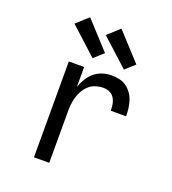

<svg xmlns="http://www.w3.org/2000/svg" viewBox="-139 -874 878 979"><g transform="rotate(20 300.0 -384.5)"><path d="M157 0V-520H240V-412Q248 -436 261.5 -458Q275 -480 294 -496Q313 -512 337.5 -520Q362 -528 387 -528Q408 -528 429 -523.5Q450 -519 467 -507Q484 -495 496.5 -477.5Q509 -460 515.5 -440Q522 -420 524.5 -399Q527 -378 527 -357H444Q444 -374 441 -391.5Q438 -409 429 -424Q420 -439 404 -446.5Q388 -454 370 -454Q349 -454 329 -448Q309 -442 293 -428Q277 -414 266.5 -396Q256 -378 250 -358Q244 -338 242 -317Q240 -296 240 -276V0ZM435 -577 288 -711 352 -769 486 -623ZM265 -577 118 -711 182 -769 316 -623Z"/></g></svg>

Font: Zed Mono Extended
Style: Regular
Weight: 400
Width: 7
Monospace: yes
Designer: Belleve Invis
Foundry: Belleve Invis
Version: Version 1.0.0; ttfautohint (v1.8.4)